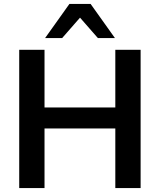

<svg xmlns="http://www.w3.org/2000/svg" viewBox="-20 -959 814 979"><path d="M78 0V-705H207V-411H568V-705H697V0H568V-304H207V0ZM210 -765 334 -939H442L566 -765H479L388 -869L297 -765Z"/></svg>

Font: Mulish ExtraLight
Style: Regular
Weight: 200
Designer: Vernon Adams
Foundry: Vernon Adams
Version: Version 3.603